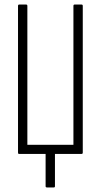

<svg xmlns="http://www.w3.org/2000/svg" viewBox="-20 -675 441 842"><path d="M186 147Q180 147 180 142V0H63Q59 0 59 -6V-649Q59 -655 64 -655H95Q100 -655 100 -649V-40H302V-649Q302 -655 307 -655H338Q343 -655 343 -649V-6Q343 0 338 0H221V142Q221 147 216 147Z"/></svg>

Font: Sofia Sans Extra Condensed Light
Style: Regular
Weight: 300
Designer: Botio Nikoltchev, Ani Petrova
Foundry: lettersoup
Version: Version 4.101